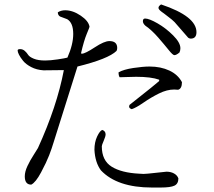

<svg xmlns="http://www.w3.org/2000/svg" viewBox="-20 -786 960 860"><path d="M860 -642Q860 -613 834 -613Q829 -613 823 -617L762 -687Q751 -698 736 -709L714 -726Q693 -740 690.5 -747.5Q688 -755 696 -762Q699 -765 702 -766Q860 -713 860 -642ZM630 -703Q648 -703 685.5 -681.5Q723 -660 755.5 -627.5Q788 -595 788 -570Q788 -560 784 -551Q770 -539 761 -539Q754 -539 736 -561.5Q718 -584 689 -617.5Q660 -651 631 -671Q620 -681 620 -691Q620 -703 630 -703ZM511 -462Q534 -475 577.5 -481.5Q621 -488 650 -488Q700 -488 738.5 -470Q777 -452 795 -418Q795 -389 778 -384Q769 -385 760 -385Q728 -385 692.5 -367.5Q657 -350 623 -326.5Q589 -303 570 -297Q554 -302 560 -316Q684 -414 693 -423V-429Q657 -442 590 -442Q579 -442 550 -441Q521 -440 516 -440Q511 -447 511 -462ZM623 -7Q635 -7 678.5 -12Q722 -17 726 -17Q745 -17 759.5 -9Q774 -1 779 13Q779 37 761.5 45.5Q744 54 699 54H661Q505 54 432 -23Q406 -58 403 -115Q403 -149 415 -174.5Q427 -200 438 -204Q453 -199 453 -184Q453 -175 444.5 -155.5Q436 -136 436 -131Q436 -67 480 -39.5Q524 -12 604 -8Q614 -7 623 -7ZM346 -545Q362 -546 404.5 -574Q447 -602 470 -602Q505 -602 505 -571Q505 -564 502 -558Q465 -522 327 -488L220 -148Q212 -121 200 -90Q188 -59 164 -14Q140 31 120 41Q91 41 91 4Q91 -17 103 -42.5Q115 -68 131 -92.5Q147 -117 150 -123Q235 -309 266 -472L175 -471Q144 -473 120 -485.5Q96 -498 83.5 -513.5Q71 -529 65 -541Q59 -553 59 -560Q59 -566 70 -566Q82 -566 91 -558Q100 -550 106 -540.5Q112 -531 131.5 -523Q151 -515 182 -515Q205 -515 238.5 -520Q272 -525 282 -528Q308 -587 308 -634Q308 -684 281 -700L249 -712Q239 -718 239 -731Q254 -740 272 -740Q306 -740 341.5 -716Q377 -692 381 -666Q381 -664 368.5 -634Q356 -604 343 -548Z"/></svg>

Font: cwTeXMing
Style: Medium
Weight: 500
Version: Version 1.17